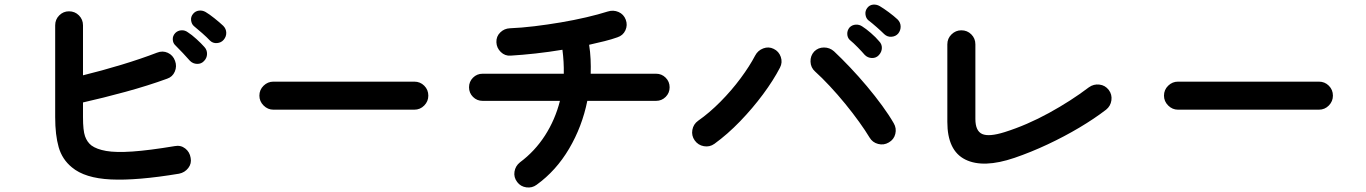

<svg xmlns="http://www.w3.org/2000/svg" viewBox="-20 -799 6040 849"><path d="M772 -31Q586 0 470.5 -5.5Q355 -11 298 -59Q255 -94 239.5 -148Q224 -202 224 -281V-687Q224 -713 242 -731Q260 -749 285 -749Q311 -749 329 -731Q347 -713 347 -687V-466Q429 -486 516.5 -512.5Q604 -539 674 -566Q699 -576 722 -565.5Q745 -555 754 -530Q763 -506 753 -482.5Q743 -459 719 -451Q634 -420 535 -393Q436 -366 347 -346V-281Q347 -222 356 -196.5Q365 -171 384 -156Q407 -139 449.5 -131.5Q492 -124 565.5 -129Q639 -134 753 -153Q779 -158 799 -142.5Q819 -127 823 -101Q828 -76 812.5 -56Q797 -36 772 -31ZM882 -529Q870 -516 851.5 -516.5Q833 -517 820 -530Q808 -544 789 -564Q770 -584 755 -599Q745 -608 744 -624Q743 -640 755 -653Q766 -664 782 -665Q798 -666 811 -656Q827 -646 848.5 -626.5Q870 -607 884 -591Q896 -578 895.5 -560Q895 -542 882 -529ZM908 -620Q895 -634 874.5 -652Q854 -670 837 -684Q827 -693 825 -709Q823 -725 834 -738Q844 -750 859.5 -752Q875 -754 889 -746Q906 -736 928.5 -718Q951 -700 967 -685Q980 -672 980.5 -654.5Q981 -637 969 -623Q958 -610 939.5 -608.5Q921 -607 908 -620Z M1189 -314Q1164 -314 1145.5 -332.5Q1127 -351 1127 -376Q1127 -402 1145.5 -420Q1164 -438 1189 -438H1812Q1838 -438 1856 -420Q1874 -402 1874 -376Q1874 -351 1856 -332.5Q1838 -314 1812 -314Z M2353 18Q2333 33 2307.5 29.5Q2282 26 2267 6Q2251 -15 2255 -40Q2259 -65 2279 -81Q2345 -130 2390 -200Q2435 -270 2456 -353H2114Q2089 -353 2071.5 -370.5Q2054 -388 2054 -413Q2054 -438 2071.5 -455.5Q2089 -473 2114 -473H2473Q2474 -525 2467 -579Q2407 -569 2348 -562.5Q2289 -556 2238 -553Q2213 -551 2194.5 -569Q2176 -587 2175 -612Q2174 -638 2192 -655.5Q2210 -673 2235 -674Q2285 -676 2343 -683Q2401 -690 2460 -700Q2519 -710 2572.5 -722.5Q2626 -735 2667 -748Q2692 -756 2715 -746Q2738 -736 2747 -712Q2756 -688 2745.5 -665Q2735 -642 2710 -634Q2685 -625 2653 -617Q2621 -609 2585 -601Q2590 -570 2591.5 -537.5Q2593 -505 2592 -473H2881Q2906 -473 2923.5 -455.5Q2941 -438 2941 -413Q2941 -388 2923.5 -370.5Q2906 -353 2881 -353H2577Q2554 -239 2496.5 -141.5Q2439 -44 2353 18Z M3139 -163Q3118 -148 3092.5 -152.5Q3067 -157 3052 -178Q3037 -199 3041.5 -224.5Q3046 -250 3067 -265Q3117 -300 3166 -349.5Q3215 -399 3255 -453Q3295 -507 3319 -553Q3331 -576 3355 -585Q3379 -594 3401 -583Q3424 -572 3432.5 -547.5Q3441 -523 3429 -500Q3400 -444 3354 -382Q3308 -320 3252.5 -262.5Q3197 -205 3139 -163ZM3910 -169Q3888 -156 3863 -162.5Q3838 -169 3825 -191Q3807 -221 3779 -260Q3751 -299 3717.5 -340Q3684 -381 3649 -418.5Q3614 -456 3584 -483Q3565 -500 3564 -526Q3563 -552 3580 -571Q3598 -589 3623.5 -589Q3649 -589 3668 -572Q3701 -541 3739 -501Q3777 -461 3813.5 -417.5Q3850 -374 3881 -331.5Q3912 -289 3932 -254Q3945 -232 3939 -207Q3933 -182 3910 -169ZM3866 -555Q3854 -542 3835.5 -542.5Q3817 -543 3804 -556Q3792 -570 3773 -589.5Q3754 -609 3737 -623Q3727 -633 3726.5 -649Q3726 -665 3737 -678Q3748 -689 3764 -690Q3780 -691 3793 -682Q3809 -672 3831 -653Q3853 -634 3867 -617Q3880 -604 3879.5 -586.5Q3879 -569 3866 -555ZM3890 -648Q3877 -661 3856.5 -679Q3836 -697 3819 -710Q3809 -719 3807 -735Q3805 -751 3815 -764Q3825 -777 3840.5 -778.5Q3856 -780 3870 -772Q3887 -762 3910 -745Q3933 -728 3949 -713Q3962 -700 3962.5 -682.5Q3963 -665 3952 -651Q3941 -638 3922.5 -636.5Q3904 -635 3890 -648Z M4466 -101Q4328 -54 4248.5 -93.5Q4169 -133 4169 -260V-603Q4169 -629 4187.5 -647Q4206 -665 4231 -665Q4257 -665 4275 -647Q4293 -629 4293 -603V-273Q4293 -220 4323 -206.5Q4353 -193 4423 -215Q4521 -246 4618.5 -299.5Q4716 -353 4795 -413Q4816 -428 4841.5 -425Q4867 -422 4883 -401Q4898 -381 4894.5 -355.5Q4891 -330 4871 -314Q4819 -274 4752.5 -234.5Q4686 -195 4612.5 -160.5Q4539 -126 4466 -101Z M5189 -314Q5164 -314 5145.5 -332.5Q5127 -351 5127 -376Q5127 -402 5145.5 -420Q5164 -438 5189 -438H5812Q5838 -438 5856 -420Q5874 -402 5874 -376Q5874 -351 5856 -332.5Q5838 -314 5812 -314Z"/></svg>

Font: Zen Maru Gothic
Style: Bold
Weight: 700
Designer: Yoshimichi Ohira
Foundry: Positype
Version: Version 1.001